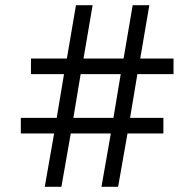

<svg xmlns="http://www.w3.org/2000/svg" viewBox="-20 -718 753 738"><path d="M406 -205H252L216 0H152L188 -205H60V-265H198L226 -433H99V-493H237L272 -698H336L301 -493H455L490 -698H554L519 -493H647V-433H508L480 -265H608V-205H470L434 0H370ZM416 -265 444 -433H290L262 -265Z"/></svg>

Font: IBM Plex Sans Arabic
Style: Regular
Weight: 400
Designer: Mike Abbink, Paul van der Laan, Pieter van Rosmalen, Wael Morcos, Khajak Apelian
Foundry: Bold Monday
Version: Version 1.1